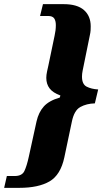

<svg xmlns="http://www.w3.org/2000/svg" viewBox="-72 -782 493 925"><path d="M-52 123 -39 66H-1Q34 66 45.5 42Q57 18 67 -28L104 -197Q114 -241 139 -269Q164 -297 216 -312L219 -322Q183 -335 167 -356Q151 -377 151 -407Q151 -421 155 -439Q159 -457 161 -466L191 -610Q197 -636 197 -661Q197 -682 189 -693.5Q181 -705 160 -705H121L135 -762H235Q300 -762 332.5 -733.5Q365 -705 365 -655Q365 -646 364.5 -636Q364 -626 360 -608L326 -441Q323 -426 323 -413Q323 -376 345.5 -364.5Q368 -353 401 -351L385 -284Q345 -283 315 -266.5Q285 -250 274 -195L238 -24Q220 61 166.5 92Q113 123 21 123Z"/></svg>

Font: Noto Serif Tamil ExtraCondensed Black
Style: Italic
Weight: 900
Width: 2
Italic angle: -12°
Designer: Indian Type Foundry, Tom Grace, and the Monotype Design Team
Foundry: Monotype Imaging Inc.
Version: Version 2.003; ttfautohint (v1.8.4.7-5d5b)